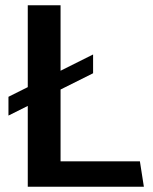

<svg xmlns="http://www.w3.org/2000/svg" viewBox="-20 -706 579 726"><path d="M85 0V-686H209V-96H509L524 0ZM12 -269V-340L332 -500V-429Z"/></svg>

Font: Chivo Medium
Style: Regular
Weight: 500
Designer: Hector Gatti
Foundry: Omnibus-Type
Version: Version 2.002